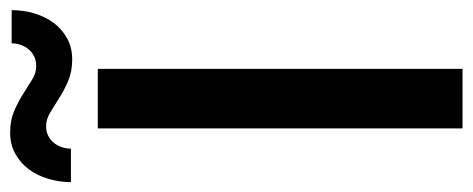

<svg xmlns="http://www.w3.org/2000/svg" viewBox="-317 -636 933 379"><g transform="rotate(-90 149.5 -446.5)"><path d="M203 0V-720H85.5V0ZM208.5 -841.5C199.5 -841.5 190.7 -844.2 182 -849.5C173.3 -854.8 163.9 -860.8 153.8 -867.2C143.6 -873.8 132.3 -879.7 120 -885C107.7 -890.3 93.5 -893 77.5 -893C61.8 -893 47.9 -889.7 35.8 -883C23.6 -876.3 13.3 -867.4 5 -856.3C-3.3 -845.1 -9.7 -832.3 -14 -817.8C-18.3 -803.3 -20.5 -788.3 -20.5 -773H45.5C45.5 -778.7 46.4 -784.4 48.3 -790.3C50.1 -796.1 52.8 -801.3 56.5 -806C60.2 -810.7 64.8 -814.5 70.3 -817.5C75.8 -820.5 82.3 -822 90 -822C99 -822 107.9 -819.3 116.8 -814C125.6 -808.7 135.1 -802.8 145.3 -796.3C155.4 -789.8 166.7 -783.8 179 -778.5C191.3 -773.2 205.5 -770.5 221.5 -770.5C237.2 -770.5 251.1 -773.8 263.2 -780.5C275.4 -787.2 285.6 -796 293.7 -807C301.9 -818 308.2 -830.7 312.5 -845C316.8 -859.3 319 -874.3 319 -890H253.5C253.5 -884.3 252.6 -878.7 250.7 -873C248.9 -867.3 246.2 -862.2 242.5 -857.5C238.8 -852.8 234.2 -849 228.5 -846C222.8 -843 216.2 -841.5 208.5 -841.5Z"/></g></svg>

Font: Lato Semibold
Style: Regular
Weight: 600
Designer: Lukasz Dziedzic
Foundry: tyPoland Lukasz Dziedzic
Version: Version 2.006; 2014-01-15